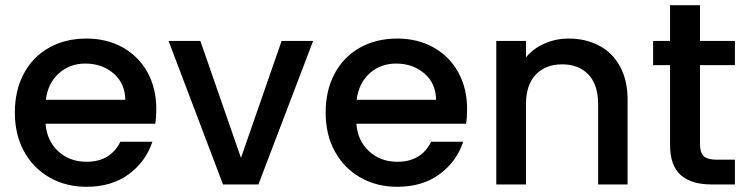

<svg xmlns="http://www.w3.org/2000/svg" viewBox="-20 -708 2871 737"><path d="M576 -233H155Q160 -167 204 -127Q248 -87 312 -87Q404 -87 442 -164H565Q540 -88 474.5 -39.5Q409 9 312 9Q233 9 170.5 -26.5Q108 -62 72.5 -126.5Q37 -191 37 -276Q37 -361 71.5 -425.5Q106 -490 168.5 -525Q231 -560 312 -560Q390 -560 451 -526Q512 -492 546 -430.5Q580 -369 580 -289Q580 -258 576 -233ZM461 -325Q460 -388 416 -426Q372 -464 307 -464Q248 -464 206 -426.5Q164 -389 156 -325Z M905 -102 1061 -551H1182L972 0H836L627 -551H749Z M1769 -233H1348Q1353 -167 1397 -127Q1441 -87 1505 -87Q1597 -87 1635 -164H1758Q1733 -88 1667.5 -39.5Q1602 9 1505 9Q1426 9 1363.5 -26.5Q1301 -62 1265.5 -126.5Q1230 -191 1230 -276Q1230 -361 1264.5 -425.5Q1299 -490 1361.5 -525Q1424 -560 1505 -560Q1583 -560 1644 -526Q1705 -492 1739 -430.5Q1773 -369 1773 -289Q1773 -258 1769 -233ZM1654 -325Q1653 -388 1609 -426Q1565 -464 1500 -464Q1441 -464 1399 -426.5Q1357 -389 1349 -325Z M2389 -325V0H2276V-308Q2276 -382 2239 -421.5Q2202 -461 2138 -461Q2074 -461 2036.5 -421.5Q1999 -382 1999 -308V0H1885V-551H1999V-488Q2027 -522 2070.5 -541Q2114 -560 2163 -560Q2228 -560 2279.5 -533Q2331 -506 2360 -453Q2389 -400 2389 -325Z M2667 -458V-153Q2667 -122 2681.5 -108.5Q2696 -95 2731 -95H2801V0H2711Q2634 0 2593 -36Q2552 -72 2552 -153V-458H2487V-551H2552V-688H2667V-551H2801V-458Z"/></svg>

Font: Poppins-tnum Medium
Style: Regular
Weight: 500
Designer: Ninad Kale (Devanagari), Jonny Pinhorn (Latin)
Foundry: Indian Type Foundry
Version: Version 4.004